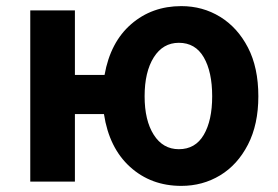

<svg xmlns="http://www.w3.org/2000/svg" viewBox="-20 -594 908 628"><path d="M565 -106Q619 -106 646.5 -153Q674 -200 674 -279Q674 -359 646.5 -406.5Q619 -454 565 -454Q513 -454 483 -406.5Q453 -359 453 -279Q453 -200 483 -153Q513 -106 565 -106ZM225 -349H322Q341 -456 409 -515Q477 -574 573 -574Q643 -574 700 -539Q757 -504 791 -438.5Q825 -373 825 -279Q825 -187 791 -121Q757 -55 700 -20.5Q643 14 573 14Q474 14 405.5 -48Q337 -110 320 -221H225V0H79V-560H225Z"/></svg>

Font: Source Han Sans CN Bold
Style: Bold
Weight: 700
Designer: Ryoko NISHIZUKA 西塚涼子 (kana & ideographs); Paul D. Hunt (Latin, Greek & Cyrillic); Wenlong ZHANG 张文龙 (bopomofo); Sandoll 
Foundry: Adobe Systems Incorporated
Version: Version 1.00;May 30, 2023;FontCreator 11.5.0.2422 32-bit